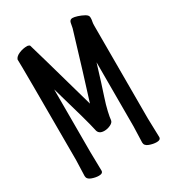

<svg xmlns="http://www.w3.org/2000/svg" viewBox="-177 -820 855 940"><g transform="rotate(-30 250.0 -350.0)"><path d="M105 17Q86 17 64.5 9Q43 1 43 -17L46 -106Q46 -648 44 -675Q49 -690 71 -699.5Q93 -709 118 -709Q132 -706 132 -701Q135 -694 243 -311Q286 -446 354 -673Q356 -686 359.5 -701.5Q363 -717 378 -717Q388 -717 405.5 -711.5Q423 -706 439.5 -697Q456 -688 456 -676V-669Q456 -662 454 -653.5Q452 -645 452 -630V-106L455 0Q455 16 432 16Q413 16 391 8Q369 0 369 -18L372 -107V-470Q338 -358 321 -308Q307 -266 300 -235Q293 -204 292 -190.5Q291 -177 273.5 -168.5Q256 -160 238 -160Q205 -160 201 -188Q191 -237 126 -459V-105L128 1Q128 17 105 17Z"/></g></svg>

Font: LXGW WenKai Mono TC
Style: Bold
Weight: 700
Designer: LXGW / Fontworks Inc.
Foundry: LXGW / Fontworks Inc.
Version: Version 1.330